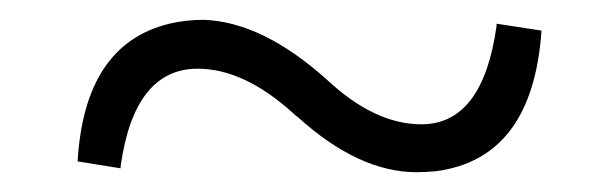

<svg xmlns="http://www.w3.org/2000/svg" viewBox="-20 -471 615 192"><path d="M306.6 -391.6Q354.5 -346.7 401.4 -346.7Q462.9 -346.7 476.6 -445.3Q476.6 -446.3 476.6 -447.3L521.5 -440.4Q512.7 -312.5 416 -299.8Q406.2 -298.8 396.5 -298.8Q338.9 -298.8 278.3 -353.5Q274.4 -356.4 272.5 -358.4Q223.6 -402.3 177.7 -402.3Q114.3 -402.3 100.6 -304.7Q100.6 -303.7 100.6 -302.7L57.6 -309.6Q64.5 -426.8 149.4 -447.3Q166 -451.2 183.6 -451.2Q242.2 -449.2 306.6 -391.6Z"/></svg>

Font: GenYoMin JP Regular
Style: Regular
Weight: 400
Version: Version 1.001;PS 1;hotconv 16.6.51;makeotf.lib2.5.65220 DEVE